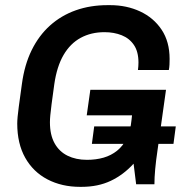

<svg xmlns="http://www.w3.org/2000/svg" viewBox="-20 -716 726 746"><path d="M291 10Q220 10 164.5 -19Q109 -48 78 -103Q47 -158 47 -236Q47 -257 53 -301.5Q59 -346 65 -389Q75 -464 103 -521Q131 -578 174.5 -617Q218 -656 274.5 -676Q331 -696 398 -696H408Q472 -696 524.5 -671.5Q577 -647 608 -600.5Q639 -554 639 -487Q639 -476 638.5 -465Q638 -454 636 -444H516Q517 -452 517.5 -459Q518 -466 518 -473Q518 -515 500.5 -541Q483 -567 453 -579Q423 -591 386 -591Q334 -591 293.5 -569Q253 -547 227 -502.5Q201 -458 191 -389Q184 -340 180.5 -312Q177 -284 175.5 -268.5Q174 -253 174 -241Q174 -192 192 -159.5Q210 -127 242.5 -111Q275 -95 318 -95Q353 -95 382.5 -103.5Q412 -112 435 -130.5Q458 -149 472.5 -178.5Q487 -208 491 -250L493 -268H317L331 -367H625L592 -132Q586 -92 583 -59Q580 -26 580 0H509L499 -80Q460 -37 410.5 -13.5Q361 10 297 10ZM337 -157 346 -225H663L654 -157Z"/></svg>

Font: Chivo Medium
Style: Italic
Weight: 500
Italic angle: -8.05°
Designer: Hector Gatti
Foundry: Omnibus-Type
Version: Version 2.002